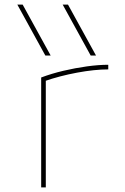

<svg xmlns="http://www.w3.org/2000/svg" viewBox="-20 -810 540 830"><path d="M176 -570 55 -790H78L199 -570ZM372 -570 251 -790H274L395 -570ZM158 -475Q203 -492 254 -504Q305 -516 355.5 -523Q406 -530 448 -530V-510Q389 -510 313.5 -496Q238 -482 172 -459L178 -470V0H158Z"/></svg>

Font: M PLUS 1 Code Thin
Style: Regular
Weight: 250
Designer: Coji Morishita
Foundry: UNDERFOREST DESIGN
Version: Version 1.002